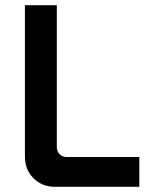

<svg xmlns="http://www.w3.org/2000/svg" viewBox="-20 -720 570 740"><path d="M193 0Q142 0 109 -33Q76 -66 76 -117V-700H199V-152Q199 -137 209.5 -126Q220 -115 235 -115H517V0Z"/></svg>

Font: SUSE SemiBold
Style: Regular
Weight: 600
Designer: Rene Bieder
Foundry: SUSE
Version: Version 1.000